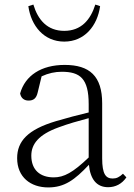

<svg xmlns="http://www.w3.org/2000/svg" viewBox="-20 -806 586 840"><path d="M104 -779C116 -693 172 -624 261 -624C350 -624 406 -693 418 -779L397 -786C376 -719 335 -671 261 -671C187 -671 146 -719 126 -786ZM453 13C485 13 513 -1 533 -30L518 -46C502 -31 490 -25 473 -25C443 -25 427 -44 427 -113V-354C427 -473 372 -522 263 -522C161 -522 90 -476 68 -397C72 -377 85 -366 105 -366C126 -366 139 -375 145 -402L162 -472C192 -486 221 -492 250 -492C330 -492 368 -463 368 -350V-314C322 -303 272 -290 225 -276C101 -239 55 -188 55 -114C55 -31 114 14 191 14C262 14 307 -19 369 -85C375 -23 402 13 453 13ZM368 -117C299 -51 260 -30 215 -30C156 -30 117 -62 117 -125C117 -175 148 -217 237 -249C277 -264 323 -277 368 -289Z"/></svg>

Font: Noto Serif CJK SC ExtraLight
Style: Regular
Weight: 200
Designer: Ryoko NISHIZUKA 西塚涼子 (kana & ideographs); Frank Grießhammer (Latin, Greek & Cyrillic); Wenlong ZHANG 张文龙 (bopomofo); San
Foundry: Adobe
Version: Version 2.001;hotconv 1.1.0;makeotfexe 2.6.0